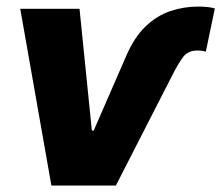

<svg xmlns="http://www.w3.org/2000/svg" viewBox="-20 -573 684 593"><path d="M42.5 -545.9H225.6L263.7 -169.9H269.5L370.1 -400.9Q395 -458.5 429.9 -491.7Q464.8 -524.9 506.3 -538.8Q547.9 -552.7 591.3 -552.7Q607.9 -552.7 621.1 -551.3Q634.3 -549.8 643.6 -546.9L615.7 -413.6Q610.8 -414.6 605.5 -415.8Q600.1 -417 589.8 -417Q561 -417 545.9 -397.5Q530.8 -377.9 509.3 -335L337.9 0H138.7Z"/></svg>

Font: Inter Tight ExtraBold
Style: Italic
Weight: 800
Italic angle: -9.39999°
Designer: Rasmus Andersson
Foundry: rsms
Version: Version 3.004